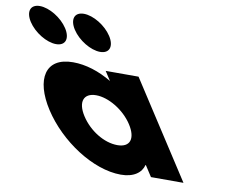

<svg xmlns="http://www.w3.org/2000/svg" viewBox="-424 -897 1193 1018"><g transform="rotate(10 172.0 -388.0)"><path d="M-289.3 -791C-340.3 -791 -354.8 -750 -321.8 -699C-288.7 -648 -221.2 -607 -170.2 -607C-119.2 -607 -104.7 -648 -137.8 -699C-170.8 -750 -238.3 -791 -289.3 -791ZM-52.3 -791C-103.3 -791 -117.8 -750 -84.8 -699C-51.7 -648 15.8 -607 66.8 -607C117.8 -607 132.3 -648 99.2 -699C66.2 -750 -1.3 -791 -52.3 -791ZM-142.8 -256C-240 -406 -214 -528 -64 -528C5 -528 76.9 -505 145.5 -464L113.7 -513H290.7L623 0H448L410.4 -58H408.4C397.6 -16 357.7 15 287.7 15C137.7 15 -45.7 -106 -142.8 -256ZM45.2 -256C90.5 -186 170.9 -136 242.9 -136C311.9 -136 329.5 -186 284.2 -256C238.2 -327 152.8 -377 86.8 -377C19.8 -377 -0.8 -327 45.2 -256Z"/></g></svg>

Font: Hussar
Style: BdOpOblSeven
Weight: 700
Foundry: Cannot Into Space Fonts
Version: Version 2.00